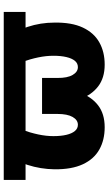

<svg xmlns="http://www.w3.org/2000/svg" viewBox="210 -796 596 1057"><g transform="rotate(-90 508.5 -268.0)"><path d="M970.7 -545.9V-425.8H45.9V-545.9ZM193.4 -545.9H364.3Q340.3 -495.6 323 -447.8Q305.7 -399.9 296.4 -356Q287.1 -312 287.1 -272.5Q287.1 -231.4 294.2 -201.2Q301.3 -170.9 315.2 -154.3Q329.1 -137.7 349.6 -137.7Q376 -137.7 392.6 -166.7Q409.2 -195.8 409.2 -250V-335H548.8V-274.4Q548.8 -191.4 526.4 -127.2Q503.9 -63 456.8 -26.6Q409.7 9.8 335.9 9.8Q265.6 9.8 213.1 -19.8Q160.6 -49.3 132.1 -110.6Q103.5 -171.9 104.5 -266.6Q105.5 -343.3 128.7 -415Q151.9 -486.8 193.4 -545.9ZM652.3 -545.9H823.2Q864.7 -486.8 888.4 -415Q912.1 -343.3 912.1 -266.6Q913.6 -171.9 884.8 -110.6Q856 -49.3 803.5 -19.8Q751 9.8 680.7 9.8Q607.4 9.8 560.3 -26.6Q513.2 -63 490.5 -127.2Q467.8 -191.4 467.8 -274.4V-335H607.4V-250Q606.9 -195.8 623.8 -166.7Q640.6 -137.7 667 -137.7Q688 -137.7 701.7 -154.3Q715.3 -170.9 722.4 -201.2Q729.5 -231.4 729.5 -272.5Q729.5 -312 720.5 -356Q711.4 -399.9 694.3 -447.8Q677.2 -495.6 652.3 -545.9Z"/></g></svg>

Font: Inter 16pt Black
Style: Regular
Weight: 900
Version: Version 4.001;git-66647c0bb